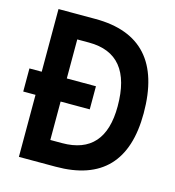

<svg xmlns="http://www.w3.org/2000/svg" viewBox="-104 -782 794 870"><g transform="rotate(15 293.0 -346.5)"><path d="M5.9 -291V-399.4H63.5V-693.4H236.3Q558.6 -693.4 558.6 -336.9Q558.6 0 236.3 0H63.5V-291ZM181.2 -110.8H236.3Q436.5 -110.8 436.5 -336.9Q436.5 -582.5 236.3 -582.5H181.2V-399.4H317.9V-291H181.2Z"/></g></svg>

Font: Cascadia Mono PL SemiBold
Style: Regular
Weight: 600
Monospace: yes
Designer: Aaron Bell
Foundry: Saja Typeworks
Version: Version 2404.023; ttfautohint (v1.8.4)